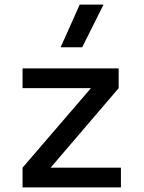

<svg xmlns="http://www.w3.org/2000/svg" viewBox="-20 -815 626 835"><path d="M78.1 0V-85.9L375.5 -431.6H78.1V-517.6H496.1V-431.6L200.2 -85.9H505.9V0ZM243.7 -609.4 326.7 -794.9H430.2L337.4 -609.4Z"/></svg>

Font: Caskaydia Cove
Style: Regular
Weight: 400
Monospace: yes
Designer: Aaron Bell
Foundry: Saja Typeworks
Version: Version 4.300; ttfautohint (v1.8.3)